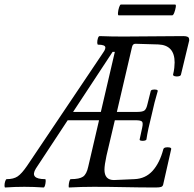

<svg xmlns="http://www.w3.org/2000/svg" viewBox="-86 -828 859 851"><path d="M-63 3Q-66 3 -66 -6Q-66 -15 -63 -24.5Q-60 -34 -56 -34Q-26 -34 -8 -46Q10 -58 34 -93L366 -587Q372 -595 376.5 -603Q381 -611 381 -617Q381 -630 349 -630Q345 -630 345 -639.5Q345 -649 348 -658.5Q351 -668 356 -668Q382 -667 408 -666.5Q434 -666 460 -666Q527 -666 593.5 -667Q660 -668 727 -668Q752 -668 752 -655Q752 -654 752.5 -651.5Q753 -649 752 -646L716 -497Q715 -492 706.5 -490Q698 -488 689.5 -490Q681 -492 681 -497Q685 -513 686.5 -527Q688 -541 688 -551Q688 -628 616 -631L514 -634Q502 -634 499 -619L432 -332H523Q546 -332 554.5 -338.5Q563 -345 568 -368L582 -424Q583 -429 591 -430.5Q599 -432 606.5 -430.5Q614 -429 613 -424Q606 -401 599 -373.5Q592 -346 586 -318Q578 -287 572 -259Q566 -231 563 -210Q562 -206 554 -204.5Q546 -203 539 -204.5Q532 -206 533 -210L544 -261Q549 -283 543.5 -289Q538 -295 515 -295H423L386 -138Q377 -96 377 -76Q377 -30 419 -30L510 -34Q559 -36 590.5 -71Q622 -106 638 -167Q640 -173 648.5 -174.5Q657 -176 665 -174.5Q673 -173 673 -168L637 -9Q635 -2 628 0.5Q621 3 604 3Q535 3 466.5 1.5Q398 0 329 0Q276 0 220 3Q218 3 218.5 -6Q219 -15 221.5 -24.5Q224 -34 228 -34Q266 -34 282 -45Q298 -56 305 -89L353 -295H214L73 -81Q44 -34 114 -34Q117 -34 116.5 -24.5Q116 -15 113.5 -6Q111 3 107 3Q64 0 22 0Q-21 0 -63 3ZM423 -598H413L238 -332H361ZM440 -760Q436 -760 437 -772Q438 -784 442 -796Q446 -808 450 -808H690Q695 -808 693 -796Q691 -784 686.5 -772Q682 -760 677 -760Z"/></svg>

Font: Junicode Two Beta Condensed
Style: Italic
Weight: 400
Width: 3
Italic angle: -9°
Version: Version 1.053; ttfautohint (v1.8.4)